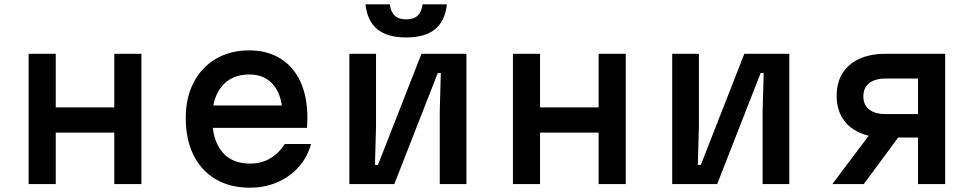

<svg xmlns="http://www.w3.org/2000/svg" viewBox="-20 -855 4540 892"><path d="M113 0V-605H239V-356H511V-605H637V0H511V-239H239V0Z M942 -365H1335L1294 -307Q1294 -404 1253.5 -456.5Q1213 -509 1138 -509Q1057 -509 1011.5 -455Q966 -401 966 -307Q966 -206 1011 -150.5Q1056 -95 1142 -95Q1194 -95 1235 -119Q1276 -143 1303 -186H1425Q1408 -124 1367 -78.5Q1326 -33 1268 -8Q1210 17 1140 17Q1049 17 982 -22.5Q915 -62 879 -134.5Q843 -207 843 -307Q843 -402 880 -472.5Q917 -543 983.5 -582Q1050 -621 1138 -621Q1221 -621 1282 -583.5Q1343 -546 1375.5 -476Q1408 -406 1408 -308Q1408 -296 1407.5 -284Q1407 -272 1406 -261H942Z M1603 0V-605H1727V-267L1722 -89H1736L1938 -605H2147V0H2023V-338L2028 -516H2014L1812 0ZM1791 -835Q1795 -800 1814 -782.5Q1833 -765 1867 -765Q1902 -765 1920.5 -782.5Q1939 -800 1943 -835H2056Q2048 -758 2001.5 -719.5Q1955 -681 1867 -681Q1779 -681 1732.5 -719.5Q1686 -758 1678 -835Z M2363 0V-605H2489V-356H2761V-605H2887V0H2761V-239H2489V0Z M3103 0V-605H3227V-267L3222 -89H3236L3438 -605H3647V0H3523V-338L3528 -516H3514L3312 0Z M4245 0V-216H4094Q4023 -216 3972 -239.5Q3921 -263 3894 -306Q3867 -349 3867 -410Q3867 -471 3894 -514.5Q3921 -558 3972 -581.5Q4023 -605 4094 -605H4371V0ZM3847 0 4026 -238H4169L3993 0ZM4094 -325H4245V-490H4094Q4045 -490 4018 -468.5Q3991 -447 3991 -407Q3991 -368 4018 -346.5Q4045 -325 4094 -325Z"/></svg>

Font: Martian Mono SemiExpanded Medium
Style: Regular
Weight: 500
Width: 6
Designer: Roman Shamin
Foundry: Evil Martians
Version: Version 1.000